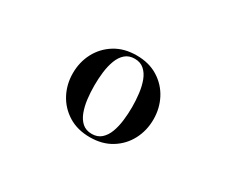

<svg xmlns="http://www.w3.org/2000/svg" viewBox="-62 -912 687 586"><g transform="rotate(30 282.0 -619.0)"><path d="M141.8 -619Q141.8 -658 159 -690.7Q176.3 -723.4 208.2 -743.2Q240.2 -763 284 -763Q327.8 -763 359.6 -743.2Q391.4 -723.4 408.5 -690.7Q425.6 -658 425.6 -619Q425.6 -580 408.5 -547.3Q391.4 -514.6 359.6 -494.8Q327.8 -475 284 -475Q240.2 -475 208.2 -494.8Q176.3 -514.6 159 -547.3Q141.8 -580 141.8 -619ZM217.4 -619Q217.4 -595 220.2 -571.6Q223.1 -548.2 230.3 -529Q237.5 -509.8 250.5 -498.2Q263.6 -486.7 284 -486.7Q304.1 -486.7 317.1 -498.2Q330.2 -509.8 337.4 -529Q344.6 -548.2 347.4 -571.6Q350.3 -595 350.3 -619Q350.3 -643 347.4 -666.4Q344.6 -689.8 337.4 -709Q330.2 -728.2 317.1 -739.7Q304.1 -751.3 284 -751.3Q263.6 -751.3 250.5 -739.7Q237.5 -728.2 230.3 -709Q223.1 -689.8 220.2 -666.4Q217.4 -643 217.4 -619Z"/></g></svg>

Font: Bodoni* 11pt Medium
Style: Regular
Weight: 500
Version: Version 2.3